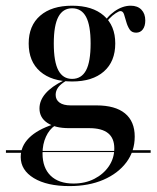

<svg xmlns="http://www.w3.org/2000/svg" viewBox="-51 -447 538 660"><path d="M58.1 75.8V71.8H374.2L372.6 75.8ZM-30.6 78.2V69.4H58.1V78.2ZM371.8 78.2 375 69.4H466.9V78.2ZM187.9 192.7Q110.5 192.7 65.3 165.3Q20.2 137.9 20.2 92.7Q20.2 55.6 48.8 27Q77.4 -1.6 132.3 -19.4L137.9 -15.3Q118.5 -2.4 106.9 23Q95.2 48.4 95.2 80.6Q95.2 129.8 123 156.9Q150.8 183.9 201.6 183.9Q241.9 183.9 273.4 167.7Q304.8 151.6 323.4 124.2Q341.9 96.8 341.9 62.9Q341.9 28.2 320.6 10.9Q299.2 -6.5 255.6 -6.5H185.5Q138.7 -6.5 111.7 -24.6Q84.7 -42.7 84.7 -74.2Q84.7 -101.6 105.6 -125.8Q126.6 -150 167.7 -170.2L176.6 -169.4Q157.3 -158.1 148.8 -146.4Q140.3 -134.7 140.3 -121Q140.3 -104 153.6 -94.4Q166.9 -84.7 191.9 -84.7H280.6Q345.2 -84.7 378.6 -57.3Q412.1 -29.8 412.1 22.6Q412.1 72.6 383.5 110.9Q354.8 149.2 304.4 171Q254 192.7 187.9 192.7ZM196.8 -166.9Q126.6 -166.9 87.1 -201.2Q47.6 -235.5 47.6 -297.6Q47.6 -358.9 87.1 -393.1Q126.6 -427.4 196.8 -427.4Q266.9 -427.4 306 -393.1Q345.2 -358.9 345.2 -297.6Q345.2 -235.5 306 -201.2Q266.9 -166.9 196.8 -166.9ZM196.8 -175.8Q229 -175.8 244.8 -205.2Q260.5 -234.7 260.5 -297.6Q260.5 -359.7 244.8 -389.1Q229 -418.5 196.8 -418.5Q165.3 -418.5 149.6 -389.1Q133.9 -359.7 133.9 -297.6Q133.9 -234.7 149.6 -205.2Q165.3 -175.8 196.8 -175.8ZM416.9 -334.7Q401.6 -334.7 394.4 -346Q387.1 -357.3 383.1 -371.8Q379 -386.3 375.4 -397.6Q371.8 -408.9 362.9 -408.9Q358.1 -408.9 346.8 -401.6Q335.5 -394.4 324.2 -382.3Q312.9 -370.2 306.5 -353.2L301.6 -359.7Q315.3 -388.7 342.7 -408.1Q370.2 -427.4 398.4 -427.4Q421.8 -427.4 435.1 -413.7Q448.4 -400 448.4 -376.6Q448.4 -357.3 439.9 -346Q431.5 -334.7 416.9 -334.7Z"/></svg>

Font: Playfair 144pt SemiCondensed Medium
Style: Regular
Weight: 500
Width: 4
Designer: Claus Eggers Sørensen
Foundry: Claus Eggers Sørensen
Version: Version 2.203